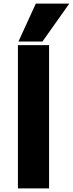

<svg xmlns="http://www.w3.org/2000/svg" viewBox="-20 -1052 407 1072"><path d="M80 0ZM80 -800H254V0H80ZM180 -1032H367L217 -820H83Z"/></svg>

Font: Martel Sans Black
Style: Regular
Weight: 900
Designer: Dan Reynolds and Mathieu Réguer
Foundry: Dan Reynolds and Mathieu Réguer
Version: Version 1.002; ttfautohint (v1.1) -l 5 -r 5 -G 72 -x 0 -D la